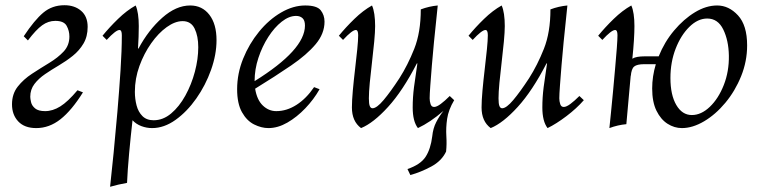

<svg xmlns="http://www.w3.org/2000/svg" viewBox="-20 -476 2924 736"><path d="M153 -50Q182 -50 211 -68Q240 -86 277 -130L298 -122Q255 -53 212 -19Q169 15 119 15Q74 15 50 -10.5Q26 -36 26 -76Q26 -116 48 -144Q70 -172 103 -193.5Q136 -215 169 -235Q202 -255 224 -278.5Q246 -302 246 -336Q246 -358 235.5 -377Q225 -396 192 -396Q165 -396 141.5 -379Q118 -362 87 -321L71 -337Q112 -399 146 -427.5Q180 -456 227 -456Q266 -456 291 -434.5Q316 -413 316 -373Q316 -336 300 -309Q284 -282 259 -262Q234 -242 206 -225.5Q178 -209 153 -192Q128 -175 112 -154Q96 -133 96 -105Q96 -98 99 -84.5Q102 -71 114.5 -60.5Q127 -50 153 -50Z M402 240Q408 186 415.5 110.5Q423 35 430 -47Q437 -129 442 -206Q447 -283 447 -341Q447 -361 438 -361Q424 -361 389 -323L373 -339Q399 -371 432.5 -403.5Q466 -436 500 -455Q506 -442 509 -421.5Q512 -401 512 -376Q512 -337 509 -290H511Q549 -361 602 -408Q655 -455 709 -455Q755 -455 782.5 -419.5Q810 -384 810 -322Q810 -267 789 -208Q768 -149 732.5 -98.5Q697 -48 653 -16.5Q609 15 563 15Q542 15 522 7.5Q502 0 488 -15Q481 46 475 111.5Q469 177 467 225Q433 231 402 240ZM569 -15Q605 -15 636 -41Q667 -67 690.5 -109.5Q714 -152 727 -201Q740 -250 740 -295Q740 -338 726 -366.5Q712 -395 680 -395Q651 -395 619 -372Q587 -349 559.5 -310Q532 -271 514.5 -223Q497 -175 497 -124Q497 -97 503.5 -72Q510 -47 526 -31Q542 -15 569 -15Z M1009 15Q982 15 954 1Q926 -13 907.5 -46Q889 -79 889 -134Q889 -194 912 -251Q935 -308 973 -354.5Q1011 -401 1057.5 -428Q1104 -455 1150 -455Q1195 -455 1209.5 -436.5Q1224 -418 1224 -393Q1224 -347 1190 -306.5Q1156 -266 1096 -225Q1036 -184 958 -136Q965 -93 987.5 -71.5Q1010 -50 1039 -50Q1079 -50 1116.5 -74Q1154 -98 1184 -142L1205 -134Q1183 -95 1150.5 -61Q1118 -27 1081.5 -6Q1045 15 1009 15ZM956 -166Q956 -164 956 -165Q1149 -285 1149 -378Q1149 -398 1139.5 -406.5Q1130 -415 1115 -415Q1088 -415 1060 -393Q1032 -371 1008.5 -334.5Q985 -298 970.5 -254Q956 -210 956 -166Z M1364 15Q1329 -11 1329 -64Q1329 -90 1332.5 -129Q1336 -168 1341 -210Q1346 -252 1349.5 -287Q1353 -322 1353 -341Q1353 -361 1344 -361Q1330 -361 1295 -323L1279 -339Q1305 -371 1338.5 -403.5Q1372 -436 1406 -455Q1412 -442 1415 -421.5Q1418 -401 1418 -376Q1418 -354 1414.5 -316.5Q1411 -279 1406 -237.5Q1401 -196 1397.5 -159Q1394 -122 1394 -99Q1394 -78 1397.5 -69.5Q1401 -61 1408 -61Q1424 -61 1450.5 -92.5Q1477 -124 1511 -176Q1543 -226 1568 -289Q1593 -352 1593 -440Q1625 -452 1658 -455Q1656 -434 1652 -396.5Q1648 -359 1643.5 -314Q1639 -269 1635.5 -225.5Q1632 -182 1629.5 -148Q1627 -114 1627 -99Q1627 -88 1630.5 -77Q1634 -66 1644 -66Q1654 -66 1669.5 -77.5Q1685 -89 1704 -108L1721 -92Q1699 -55 1694 -20.5Q1689 14 1691 45.5Q1693 77 1690 105Q1673 141 1633 162.5Q1593 184 1553 195L1542 172Q1592 155 1611.5 125Q1631 95 1637 46Q1640 16 1652 -7.5Q1664 -31 1680 -51Q1629 -7 1582 15Q1562 -11 1562 -64Q1562 -103 1567 -142Q1572 -181 1580 -233H1578Q1524 -128 1467.5 -66Q1411 -4 1364 15Z M1861 15Q1826 -11 1826 -64Q1826 -90 1829.5 -129Q1833 -168 1838 -210Q1843 -252 1846.5 -287Q1850 -322 1850 -341Q1850 -361 1841 -361Q1827 -361 1792 -323L1776 -339Q1802 -371 1835.5 -403.5Q1869 -436 1903 -455Q1909 -442 1912 -421.5Q1915 -401 1915 -376Q1915 -354 1911.5 -316.5Q1908 -279 1903 -237.5Q1898 -196 1894.5 -159Q1891 -122 1891 -99Q1891 -78 1894.5 -69.5Q1898 -61 1905 -61Q1921 -61 1947.5 -92.5Q1974 -124 2008 -176Q2040 -226 2065 -289Q2090 -352 2090 -440Q2122 -452 2155 -455Q2153 -434 2149 -396.5Q2145 -359 2140.5 -314Q2136 -269 2132.5 -225.5Q2129 -182 2126.5 -148Q2124 -114 2124 -99Q2124 -88 2127.5 -77Q2131 -66 2141 -66Q2151 -66 2166.5 -77.5Q2182 -89 2201 -108L2218 -92Q2190 -60 2151 -30.5Q2112 -1 2079 15Q2059 -11 2059 -64Q2059 -103 2064 -142Q2069 -181 2077 -233H2075Q2021 -128 1964.5 -66Q1908 -4 1861 15Z M2273 -339Q2299 -371 2332.5 -403.5Q2366 -436 2400 -455Q2406 -442 2409 -421.5Q2412 -401 2412 -376Q2412 -353 2410 -321Q2408 -289 2404 -251Q2412 -256 2424 -258Q2436 -260 2450 -260H2505Q2527 -315 2564 -359Q2601 -403 2644 -429Q2687 -455 2729 -455Q2774 -455 2809 -417Q2844 -379 2844 -302Q2844 -241 2821 -184Q2798 -127 2760.5 -82Q2723 -37 2679 -11Q2635 15 2594 15Q2565 15 2539 -1.5Q2513 -18 2496.5 -51.5Q2480 -85 2480 -137Q2480 -183 2494 -230H2450Q2422 -230 2411 -221Q2400 -212 2398 -183V-189Q2394 -143 2389.5 -95Q2385 -47 2381 0Q2348 3 2316 15Q2318 -6 2322 -43.5Q2326 -81 2330 -126Q2334 -171 2338 -214.5Q2342 -258 2344.5 -292Q2347 -326 2347 -341Q2347 -361 2338 -361Q2324 -361 2289 -323ZM2632 -35Q2668 -35 2701 -66.5Q2734 -98 2754.5 -150Q2775 -202 2774 -263Q2773 -321 2752.5 -363Q2732 -405 2691 -405Q2655 -405 2622.5 -373Q2590 -341 2570 -289.5Q2550 -238 2550 -177Q2550 -112 2572.5 -73.5Q2595 -35 2632 -35Z"/></svg>

Font: Bona Nova
Style: Italic
Weight: 400
Italic angle: -4°
Designer: Mateusz Machalski
Foundry: Capitalics
Version: Version 4.001; ttfautohint (v1.8.3)